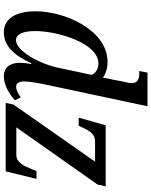

<svg xmlns="http://www.w3.org/2000/svg" viewBox="89 -890 810 1029"><g transform="rotate(90 494.5 -375.0)"><path d="M153 10C223 10 275 -41 318 -137H323C318 -112 316 -90 316 -78C316 -19 344 10 388 10C441 10 489 -24 517 -50L501 -81C483 -67 462 -56 444 -56C426 -56 416 -71 416 -101C416 -129 426 -183 433 -215L549 -760H369L360 -716H371C402 -716 425 -708 425 -675C425 -664 421 -646 416 -626L407 -578C404 -566 398 -538 396 -521C375 -536 344 -546 312 -546C142 -546 40 -320 40 -160C40 -63 74 10 153 10ZM531 0H898L938 -165H896L887 -142C869 -97 850 -57 810 -57H662L969 -493L978 -536H651L610 -391H653L655 -395C681 -449 694 -479 739 -479H846L540 -42ZM194 -55C167 -55 146 -85 146 -158C146 -278 210 -497 320 -497C343 -497 369 -486 381 -462L344 -288C321 -175 250 -55 194 -55Z"/></g></svg>

Font: Noto Serif Condensed Medium
Style: Italic
Weight: 500
Width: 3
Italic angle: -12°
Designer: Monotype Design Team
Foundry: Monotype Imaging Inc.
Version: Version 2.013